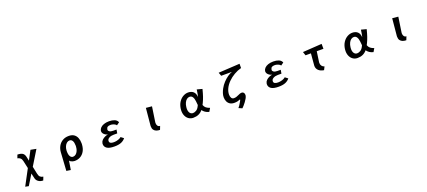

<svg xmlns="http://www.w3.org/2000/svg" viewBox="108 -2496 9784 4395"><g transform="rotate(-20 5000.0 -298.5)"><path d="M672 184Q608 184 560 152.5Q512 121 499 65L471 -58L317 193L235 177L438 -204L397 -389Q386 -439 357 -464Q328 -489 289 -495L318 -575Q394 -575 438.5 -549Q483 -523 498 -453L519 -355L637 -576L773 -550L554 -192L592 -11Q603 44 629.5 69.5Q656 95 704 102Z M1243 159Q1243 159 1245 131.5Q1247 104 1249.5 60Q1252 16 1255.5 -36Q1259 -88 1262 -138.5Q1265 -189 1267.5 -228Q1270 -267 1271 -285Q1276 -364 1312 -430Q1348 -496 1413 -535.5Q1478 -575 1567 -575Q1644 -575 1692.5 -541.5Q1741 -508 1764.5 -450Q1788 -392 1788 -318Q1788 -310 1788 -301Q1788 -292 1787 -284Q1781 -191 1743 -125Q1705 -59 1643.5 -24Q1582 11 1502 11Q1480 11 1455.5 4Q1431 -3 1411 -15Q1391 -27 1381 -42L1347 175ZM1501 -93Q1539 -93 1570 -118.5Q1601 -144 1620 -187.5Q1639 -231 1642 -285Q1643 -293 1643 -300Q1643 -307 1643 -314Q1643 -388 1618.5 -430Q1594 -472 1549 -472Q1512 -472 1481 -446.5Q1450 -421 1430.5 -378Q1411 -335 1408 -283Q1407 -276 1407 -269Q1407 -262 1407 -254Q1407 -178 1432 -135.5Q1457 -93 1501 -93Z M2742 -93Q2700 -40 2636 -14.5Q2572 11 2472 11Q2348 11 2291.5 -27.5Q2235 -66 2235 -130Q2235 -136 2235.5 -142Q2236 -148 2237 -154Q2244 -197 2275.5 -228Q2307 -259 2348 -277.5Q2389 -296 2424 -300Q2394 -306 2365.5 -323Q2337 -340 2318.5 -365.5Q2300 -391 2300 -422Q2300 -425 2300 -428Q2300 -431 2301 -435Q2307 -472 2337 -504Q2367 -536 2420.5 -555.5Q2474 -575 2549 -575Q2624 -575 2680.5 -552.5Q2737 -530 2759 -475L2690 -425Q2683 -440 2660.5 -454Q2638 -468 2609 -476.5Q2580 -485 2553 -485Q2506 -485 2481.5 -469.5Q2457 -454 2450 -413Q2449 -410 2449 -404Q2449 -376 2479 -357Q2509 -338 2567 -338H2647L2632 -249H2543Q2479 -249 2436 -225Q2393 -201 2388 -169Q2387 -164 2386.5 -159.5Q2386 -155 2386 -150Q2386 -86 2491 -86Q2527 -86 2563 -94Q2599 -102 2628.5 -115.5Q2658 -129 2674 -145Z M3580 10Q3534 10 3495 -4Q3456 -18 3432 -50.5Q3408 -83 3408 -138Q3408 -144 3408 -150Q3408 -156 3409 -162L3448 -574L3592 -560L3538 -197Q3537 -190 3536.5 -183.5Q3536 -177 3536 -171Q3536 -130 3556 -102.5Q3576 -75 3613 -75Z M4781 9Q4726 -4 4688 -30.5Q4650 -57 4624 -93Q4542 11 4395 11Q4334 11 4287 -19.5Q4240 -50 4213.5 -105Q4187 -160 4187 -231Q4187 -255 4190 -280Q4203 -375 4246.5 -441Q4290 -507 4350.5 -541Q4411 -575 4473 -575Q4551 -575 4599.5 -533Q4648 -491 4655 -401Q4661 -421 4666.5 -451Q4672 -481 4677 -513.5Q4682 -546 4686 -573L4814 -539Q4789 -439 4765 -368.5Q4741 -298 4711 -236L4689 -193Q4706 -145 4739.5 -118Q4773 -91 4829 -72ZM4577 -328Q4570 -393 4544.5 -432Q4519 -471 4473 -471Q4435 -471 4403.5 -446Q4372 -421 4351.5 -377.5Q4331 -334 4324 -276Q4321 -255 4321 -235Q4321 -170 4348 -131.5Q4375 -93 4423 -93Q4460 -93 4503 -118Q4546 -143 4577 -209Q4579 -214 4582 -219Q4585 -224 4587 -230Z M5437 155Q5454 137 5471.5 110.5Q5489 84 5505 56.5Q5521 29 5532 9Q5540 -4 5540 -13Q5540 -19 5535 -19Q5531 -19 5521 -14Q5508 -6 5473 2.5Q5438 11 5393 11Q5329 11 5287 -16.5Q5245 -44 5224.5 -90Q5204 -136 5204 -191Q5204 -239 5220.5 -290Q5237 -341 5264 -390Q5302 -460 5357 -518.5Q5412 -577 5471.5 -618Q5531 -659 5580 -675H5319L5289 -760L5808 -790L5807 -686Q5715 -662 5629.5 -612Q5544 -562 5478 -495.5Q5412 -429 5376 -355Q5358 -318 5349 -280.5Q5340 -243 5340 -209Q5340 -160 5360 -126.5Q5380 -93 5420 -93Q5455 -93 5485 -103.5Q5515 -114 5540.5 -126.5Q5566 -139 5587 -146Q5607 -152 5623 -152Q5656 -152 5673.5 -130.5Q5691 -109 5691 -76Q5691 -71 5690.5 -65Q5690 -59 5689 -53Q5684 -26 5664 9.5Q5644 45 5617 81Q5590 117 5564 146.5Q5538 176 5521 191Z M6742 -93Q6700 -40 6636 -14.5Q6572 11 6472 11Q6348 11 6291.5 -27.5Q6235 -66 6235 -130Q6235 -136 6235.5 -142Q6236 -148 6237 -154Q6244 -197 6275.5 -228Q6307 -259 6348 -277.5Q6389 -296 6424 -300Q6394 -306 6365.5 -323Q6337 -340 6318.5 -365.5Q6300 -391 6300 -422Q6300 -425 6300 -428Q6300 -431 6301 -435Q6307 -472 6337 -504Q6367 -536 6420.5 -555.5Q6474 -575 6549 -575Q6624 -575 6680.5 -552.5Q6737 -530 6759 -475L6690 -425Q6683 -440 6660.5 -454Q6638 -468 6609 -476.5Q6580 -485 6553 -485Q6506 -485 6481.5 -469.5Q6457 -454 6450 -413Q6449 -410 6449 -404Q6449 -376 6479 -357Q6509 -338 6567 -338H6647L6632 -249H6543Q6479 -249 6436 -225Q6393 -201 6388 -169Q6387 -164 6386.5 -159.5Q6386 -155 6386 -150Q6386 -86 6491 -86Q6527 -86 6563 -94Q6599 -102 6628.5 -115.5Q6658 -129 6674 -145Z M7576 10Q7495 -2 7447.5 -46Q7400 -90 7400 -159Q7400 -163 7400.5 -166.5Q7401 -170 7401 -174L7425 -455H7294L7264 -545L7729 -575L7730 -455H7567L7532 -209Q7531 -202 7530.5 -196Q7530 -190 7530 -183Q7530 -140 7552 -110Q7574 -80 7615 -67Z M8781 9Q8726 -4 8688 -30.5Q8650 -57 8624 -93Q8542 11 8395 11Q8334 11 8287 -19.5Q8240 -50 8213.5 -105Q8187 -160 8187 -231Q8187 -255 8190 -280Q8203 -375 8246.5 -441Q8290 -507 8350.5 -541Q8411 -575 8473 -575Q8551 -575 8599.5 -533Q8648 -491 8655 -401Q8661 -421 8666.5 -451Q8672 -481 8677 -513.5Q8682 -546 8686 -573L8814 -539Q8789 -439 8765 -368.5Q8741 -298 8711 -236L8689 -193Q8706 -145 8739.5 -118Q8773 -91 8829 -72ZM8577 -328Q8570 -393 8544.5 -432Q8519 -471 8473 -471Q8435 -471 8403.5 -446Q8372 -421 8351.5 -377.5Q8331 -334 8324 -276Q8321 -255 8321 -235Q8321 -170 8348 -131.5Q8375 -93 8423 -93Q8460 -93 8503 -118Q8546 -143 8577 -209Q8579 -214 8582 -219Q8585 -224 8587 -230Z M9580 10Q9534 10 9495 -4Q9456 -18 9432 -50.5Q9408 -83 9408 -138Q9408 -144 9408 -150Q9408 -156 9409 -162L9448 -574L9592 -560L9538 -197Q9537 -190 9536.5 -183.5Q9536 -177 9536 -171Q9536 -130 9556 -102.5Q9576 -75 9613 -75Z"/></g></svg>

Font: RocknRoll One
Style: Regular
Weight: 400
Designer: Fontworks Inc.
Foundry: Fontworks Inc.
Version: Version 1.100